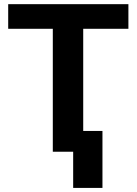

<svg xmlns="http://www.w3.org/2000/svg" viewBox="-20 -731 659 925"><path d="M598.6 -592.3H380.9V0H234.4V-592.3H19.5V-710.9H598.6ZM473.6 174.3H332.5V-100.1H473.6Z"/></svg>

Font: MAUL Bold
Style: Bold
Weight: 700
Designer: MAUL
Version: Version 1.0; 2020; ttfautohint (v1.8.3)